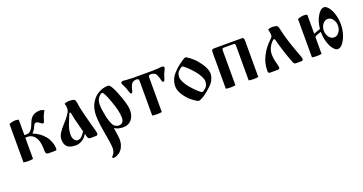

<svg xmlns="http://www.w3.org/2000/svg" viewBox="-39 -1149 3992 2113"><g transform="rotate(-20 1956.5 -92.0)"><path d="M74.2 0V-449.2Q112.3 -465.8 152.3 -465.8Q164.1 -465.8 175.3 -462.9Q186.5 -460 186.5 -455.1V-278.3H212.9Q248 -278.3 271.5 -310.5Q288.1 -334 303.7 -377.9Q310.5 -396.5 318.8 -411.1Q327.1 -425.8 342.3 -441.9Q357.4 -458 382.3 -466.8Q407.2 -475.6 439.5 -475.6Q460.9 -475.6 488.3 -460.9Q459 -413.1 447.3 -368.2Q441.4 -346.7 437 -337.9Q432.6 -329.1 425.8 -329.1Q414.1 -329.1 388.7 -349.6Q371.1 -365.2 355.5 -365.2Q341.8 -365.2 334 -356.4Q326.2 -347.7 317.4 -325.2Q300.8 -287.1 277.3 -267.6V-263.7Q357.4 -233.4 410.2 -168.9Q431.6 -143.6 448.2 -101.6Q464.8 -59.6 464.8 -19.5Q464.8 -7.8 459.5 -3.9Q454.1 0 439.5 0H369.1Q335 0 335 -36.1Q335 -119.1 320.3 -161.1Q306.6 -203.1 278.3 -226.1Q250 -249 214.8 -249H186.5V0Q158.2 4.9 129.9 4.9Q101.6 4.9 74.2 0Z M552.7 -90.8Q552.7 -130.9 576.2 -168Q599.6 -205.1 642.6 -251Q667 -276.4 694.8 -314Q722.7 -351.6 726.6 -369.1Q730.5 -386.7 730.5 -404.3Q730.5 -427.7 719.7 -451.2Q724.6 -455.1 743.2 -459.5Q761.7 -463.9 774.4 -463.9Q816.4 -463.9 832 -457Q847.7 -450.2 851.6 -425.8Q861.3 -355.5 880.9 -277.3Q902.3 -192.4 919.9 -130.9Q946.3 -42 946.3 -23.4Q946.3 0 923.8 0H853.5Q842.8 0 835.4 -9.8Q828.1 -19.5 825.2 -30.3Q822.3 -41 817.4 -64.5H816.4Q794.9 -25.4 757.8 -2Q720.7 21.5 681.6 21.5Q659.2 21.5 641.1 18.6Q623 15.6 606 7.8Q588.9 0 577.6 -12.2Q566.4 -24.4 559.6 -44.4Q552.7 -64.5 552.7 -90.8ZM665 -108.4Q665 -72.3 681.2 -48.8Q697.3 -25.4 720.7 -25.4Q746.1 -25.4 765.6 -43.5Q785.2 -61.5 807.6 -96.7Q799.8 -128.9 784.2 -185.5Q759.8 -275.4 752 -326.2Q749 -340.8 741.2 -340.8Q734.4 -340.8 721.7 -306.6Q711.9 -281.2 693.4 -236.3Q665 -171.9 665 -108.4Z M1001 -210.9Q1001 -343.8 1090.8 -421.9Q1116.2 -443.4 1153.8 -459Q1191.4 -474.6 1238.3 -474.6Q1265.6 -474.6 1310.5 -365.2Q1341.8 -285.2 1357.4 -232.4Q1373 -179.7 1373 -138.7Q1373 -72.3 1338.4 -29.8Q1303.7 12.7 1240.2 12.7Q1180.7 12.7 1140.6 -13.7L1138.7 -11.7Q1156.2 96.7 1156.2 119.1Q1156.2 158.2 1149.4 180.7Q1142.6 203.1 1128.9 228.5Q1111.3 255.9 1081.1 274.4Q1050.8 293 1023.4 293Q1018.6 293 1015.1 290Q1011.7 287.1 1011.7 282.2Q1011.7 273.4 1027.3 259.8Q1037.1 250 1043.9 228.5Q1050.8 207 1050.8 183.6Q1050.8 141.6 1019.5 -33.2Q1001 -138.7 1001 -210.9ZM1080.1 -308.6Q1080.1 -255.9 1097.7 -171.9Q1103.5 -141.6 1115.2 -107.9Q1127 -74.2 1134.8 -62.5Q1144.5 -43 1164.1 -32.7Q1183.6 -22.5 1200.2 -22.5Q1260.7 -22.5 1260.7 -94.7Q1260.7 -170.9 1210.9 -304.7Q1168 -422.9 1148.4 -422.9Q1130.9 -422.9 1105.5 -392.1Q1080.1 -361.3 1080.1 -308.6Z M1385.7 -451.2Q1385.7 -459 1393.1 -463.9Q1400.4 -468.8 1413.1 -468.8Q1422.9 -468.8 1460.9 -464.8Q1498 -461.9 1521.5 -461.9H1754.9Q1779.3 -461.9 1814.5 -464.8Q1853.5 -468.8 1863.3 -468.8Q1876 -468.8 1883.3 -463.9Q1890.6 -459 1890.6 -451.2Q1890.6 -441.4 1880.9 -423.8Q1859.4 -384.8 1843.8 -327.1Q1837.9 -307.6 1825.7 -307.6Q1813.5 -307.6 1808.6 -328.1Q1802.7 -351.6 1799.3 -363.8Q1795.9 -376 1789.6 -391.1Q1783.2 -406.2 1775.4 -414.1Q1767.6 -421.9 1754.9 -427.2Q1742.2 -432.6 1724.6 -432.6Q1710 -432.6 1702.1 -427.2Q1694.3 -421.9 1694.3 -406.2V0Q1666 4.9 1637.7 4.9Q1609.4 4.9 1582 0V-406.2Q1582 -421.9 1574.2 -427.2Q1566.4 -432.6 1550.8 -432.6Q1535.2 -432.6 1522.5 -427.2Q1509.8 -421.9 1502 -414.1Q1494.1 -406.2 1487.3 -391.1Q1480.5 -376 1476.6 -363.8Q1472.7 -351.6 1467.8 -328.1Q1462.9 -307.6 1450.7 -307.6Q1438.5 -307.6 1433.6 -327.1Q1417 -384.8 1394.5 -423.8Q1385.7 -441.4 1385.7 -451.2Z M1929.7 -214.8Q1929.7 -243.2 1937.5 -270Q1945.3 -296.9 1956.1 -315.4Q1966.8 -334 1985.4 -355.5Q2003.9 -377 2017.6 -389.6Q2031.2 -402.3 2052.7 -419.9Q2072.3 -435.5 2102.5 -456.1Q2132.8 -476.6 2143.6 -476.6Q2155.3 -476.6 2195.8 -444.8Q2236.3 -413.1 2255.9 -389.6Q2343.8 -285.2 2343.8 -214.8Q2343.8 -189.5 2334.5 -164.6Q2325.2 -139.6 2312.5 -120.6Q2299.8 -101.6 2276.9 -80.1Q2253.9 -58.6 2237.3 -44.9Q2220.7 -31.2 2194.3 -11.7Q2178.7 0 2154.8 11.7Q2130.9 23.4 2122.1 23.4Q2107.4 23.4 2071.8 -2Q2036.1 -27.3 2017.6 -45.9Q1929.7 -138.7 1929.7 -214.8ZM2004.9 -292Q2004.9 -269.5 2023.9 -232.4Q2043 -195.3 2073.2 -160.2Q2106.4 -121.1 2142.1 -87.9Q2177.7 -54.7 2191.4 -54.7Q2203.1 -54.7 2235.4 -85Q2260.7 -109.4 2260.7 -156.2Q2260.7 -178.7 2241.7 -215.8Q2222.7 -252.9 2192.4 -288.1Q2159.2 -327.1 2123.5 -360.4Q2087.9 -393.6 2074.2 -393.6Q2062.5 -393.6 2030.3 -363.3Q2004.9 -338.9 2004.9 -292Z M2444.3 0V-420.9Q2444.3 -445.3 2450.2 -453.6Q2456.1 -461.9 2471.7 -461.9H2796.9Q2813.5 -461.9 2818.8 -453.6Q2824.2 -445.3 2824.2 -420.9V0Q2795.9 4.9 2767.6 4.9Q2739.3 4.9 2711.9 0V-404.3Q2711.9 -419.9 2707 -426.3Q2702.1 -432.6 2690.4 -432.6H2578.1Q2565.4 -432.6 2561 -426.3Q2556.6 -419.9 2556.6 -404.3V0Q2528.3 4.9 2500 4.9Q2471.7 4.9 2444.3 0Z M2940.4 -25.4Q2940.4 -123 2983.4 -202.1Q3005.9 -245.1 3030.8 -276.9Q3055.7 -308.6 3094.7 -345.7Q3108.4 -359.4 3112.3 -366.2Q3115.2 -371.1 3115.2 -394.5Q3115.2 -400.4 3111.8 -421.4Q3108.4 -442.4 3104.5 -451.2Q3110.4 -456.1 3123.5 -460Q3136.7 -463.9 3149.4 -463.9Q3189.5 -463.9 3204.6 -457Q3219.7 -450.2 3225.6 -425.8Q3258.8 -273.4 3326.2 -97.7Q3350.6 -35.2 3350.6 -21.5Q3350.6 0 3328.1 0H3262.7Q3251 0 3244.1 -8.8Q3237.3 -17.6 3227.5 -44.9Q3182.6 -159.2 3139.6 -318.4Q3136.7 -332 3127.9 -332Q3122.1 -332 3108.9 -319.3Q3095.7 -306.6 3087.9 -295.9Q3069.3 -269.5 3058.6 -242.2Q3047.9 -214.8 3047.9 -177.7Q3047.9 -164.1 3051.8 -134.8Q3055.7 -105.5 3060.5 -90.8Q3076.2 -38.1 3076.2 -19Q3076.2 0 3047.9 0H2961.9Q2940.4 0 2940.4 -25.4Z M3453.1 0V-449.2Q3491.2 -465.8 3531.2 -465.8Q3543 -465.8 3554.2 -462.9Q3565.4 -460 3565.4 -455.1V-236.3H3566.4Q3611.3 -254.9 3642.6 -263.7Q3650.4 -348.6 3687 -411.1Q3723.6 -473.6 3764.6 -473.6Q3789.1 -473.6 3815.4 -441.4Q3841.8 -409.2 3859.4 -353Q3877 -296.9 3877 -235.4Q3877 -173.8 3858.4 -115.7Q3839.8 -57.6 3811.5 -22.9Q3783.2 11.7 3752.9 11.7Q3728.5 11.7 3702.1 -20.5Q3675.8 -52.7 3658.2 -109.4Q3640.6 -166 3640.6 -227.5L3638.7 -230.5Q3593.8 -217.8 3572.3 -205.1Q3565.4 -201.2 3565.4 -185.5V0Q3537.1 4.9 3508.8 4.9Q3480.5 4.9 3453.1 0ZM3675.8 -231.4Q3675.8 -187.5 3700.2 -155.3Q3724.6 -123 3758.8 -123Q3793 -123 3817.4 -155.3Q3841.8 -187.5 3841.8 -231.4Q3841.8 -274.4 3817.4 -306.6Q3793 -338.9 3758.8 -338.9Q3724.6 -338.9 3700.2 -306.6Q3675.8 -274.4 3675.8 -231.4Z"/></g></svg>

Font: Monomakh Unicode TT
Style: Medium
Weight: 500
Designer: Alexey Kryukov, Aleksandr Andreev
Version: Version 1.1